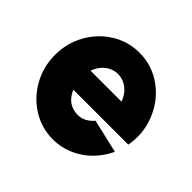

<svg xmlns="http://www.w3.org/2000/svg" viewBox="-133 -663 825 825"><g transform="rotate(45 280.0 -250.5)"><path d="M280 13Q212 13 154.8 -22.5Q97.5 -58 63.8 -118.5Q30 -179 30 -250.5Q30 -322 63.8 -382.5Q97.5 -443 154.8 -478.5Q212 -514 280 -514Q358 -514 420 -469Q482 -424 511 -351.2Q540 -278.5 525.5 -200.5H192Q199.5 -182 211.2 -168Q223 -154 240.2 -145.8Q257.5 -137.5 280 -137Q301 -136.5 320 -146.2Q339 -156 353.5 -173.5L506.5 -138Q486 -93.5 451.8 -59.2Q417.5 -25 373.2 -6Q329 13 280 13ZM374 -310.5Q367 -332 352.8 -348.8Q338.5 -365.5 319.8 -374.8Q301 -384 280 -384Q259 -384 240.2 -374.8Q221.5 -365.5 207.5 -348.8Q193.5 -332 186.5 -310.5Z"/></g></svg>

Font: Urbanist
Style: Regular
Weight: 400
Designer: Corey Hu
Foundry: Corey Hu
Version: Version 1.2; befe77262ef67d88f1d94aa3d2e49ef1327b4483